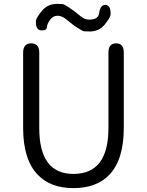

<svg xmlns="http://www.w3.org/2000/svg" viewBox="-20 -955 756 988"><path d="M175 -55Q99 -133 99 -297V-684Q99 -732 141 -732Q182 -732 182 -684V-296Q182 -60 358 -60Q538 -60 538 -296V-684Q538 -732 578 -732Q617 -732 617 -684V-297Q617 -133 542 -55Q476 13 358 13Q240 13 175 -55ZM442 -793Q411 -793 406 -796Q383 -808 362 -823L359 -825Q339 -840 320 -856Q299 -874 276 -874Q253 -874 238 -853.5Q223 -833 221 -814.5Q219 -796 191 -799Q163 -801 165 -848Q166 -863 195.5 -899Q225 -935 273 -935Q304 -935 309 -932Q332 -920 353 -904Q375 -888 394 -872Q415 -854 439 -854Q485 -854 490 -886Q496 -932 524 -930Q551 -927 549 -880Q548 -865 519 -829Q490 -793 442 -793Z"/></svg>

Font: Resource Han Rounded JP Normal
Style: Regular
Weight: 350
Designer: Cyano Hao (round all glyphs); Ryoko NISHIZUKA 西塚涼子 (kana, bopomofo & ideographs); Paul D. Hunt (Latin, Greek & Cyrillic)
Foundry: Cyano Hao
Version: 0.990